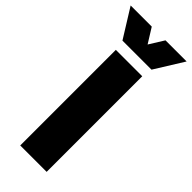

<svg xmlns="http://www.w3.org/2000/svg" viewBox="-352 -965 1004 1004"><g transform="rotate(45 150.0 -463.0)"><path d="M52.7 -707H248V0H52.7ZM99.6 -925.8 150.4 -844.2 201.2 -925.8H357.4L257.8 -765.6H43L-56.6 -925.8Z"/></g></svg>

Font: Wanted Sans ExtraBlack
Style: Regular
Weight: 900
Designer: Original Design by Kil Hyung-jin and Kang Hanbin, Wanted Lab, Inc; Hangeul from Source Han Sans by Jang Soo-young and Ka
Foundry: Wanted Lab, Inc.
Version: Version 1.001